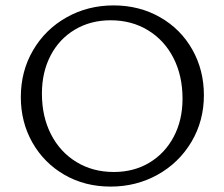

<svg xmlns="http://www.w3.org/2000/svg" viewBox="-20 -684 830 710"><path d="M57 -325Q57 -421 102.5 -498.5Q148 -576 226.5 -620Q305 -664 400 -664Q495 -664 571.5 -620.5Q648 -577 691 -501Q734 -425 734 -332Q734 -237 688 -159.5Q642 -82 563 -38Q484 6 389 6Q294 6 218.5 -37.5Q143 -81 100 -156.5Q57 -232 57 -325ZM655 -319Q655 -404 621.5 -469.5Q588 -535 527.5 -572Q467 -609 389 -609Q315 -609 257 -574.5Q199 -540 167 -478.5Q135 -417 135 -338Q135 -253 168.5 -187.5Q202 -122 262.5 -85Q323 -48 401 -48Q475 -48 532.5 -82.5Q590 -117 622.5 -178.5Q655 -240 655 -319Z"/></svg>

Font: Ysabeau
Style: Regular
Weight: 400
Designer: Christian Thalmann (Catharsis Fonts)
Version: Version 0.003